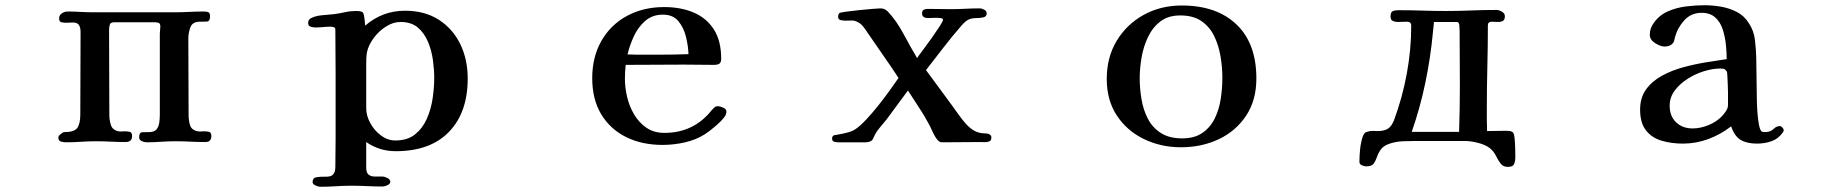

<svg xmlns="http://www.w3.org/2000/svg" viewBox="-20 -546 7040 734"><path d="M788 -26Q788 -3 765 -3Q736 -3 707.5 -4.5Q679 -6 650 -6Q622 -6 595 -4Q568 -2 540 -2Q532 -2 522 -6.5Q512 -11 512 -21Q512 -40 524.5 -40.5Q537 -41 550 -41Q570 -41 578.5 -51.5Q587 -62 589 -78Q591 -94 591 -108V-418Q591 -425 592 -431.5Q593 -438 593 -445Q593 -456 586.5 -458.5Q580 -461 571 -461H418Q403 -461 400 -452.5Q397 -444 397 -431Q397 -350 397.5 -269Q398 -188 398 -106Q398 -87 404 -68Q410 -49 433 -44Q439 -43 445 -43.5Q451 -44 457 -44Q467 -44 476 -42Q485 -40 485 -26Q485 -3 460 -3Q432 -3 404 -4.5Q376 -6 347 -6Q319 -6 290 -4Q261 -2 232 -2Q222 -2 212.5 -5Q203 -8 203 -21Q203 -26 212 -33.5Q221 -41 226 -41Q264 -41 275.5 -57Q287 -73 287 -108Q287 -188 287.5 -266.5Q288 -345 288 -424Q288 -440 282 -450Q276 -460 258 -460Q252 -460 245.5 -459.5Q239 -459 233 -459Q223 -459 214.5 -461Q206 -463 206 -476Q206 -488 216.5 -495Q227 -502 238 -502Q263 -502 288 -500.5Q313 -499 338 -499H645Q674 -499 703 -500.5Q732 -502 760 -502Q771 -502 777 -499Q783 -496 783 -483Q783 -464 770 -463.5Q757 -463 744 -463Q716 -463 708 -442Q700 -421 700 -398Q700 -325 700.5 -252Q701 -179 701 -106Q701 -86 706.5 -67.5Q712 -49 736 -44Q742 -43 748 -43.5Q754 -44 760 -44Q770 -44 779 -42Q788 -40 788 -26Z M1640 -248Q1640 -280 1635 -316.5Q1630 -353 1616 -386.5Q1602 -420 1577 -441Q1552 -462 1511 -462Q1483 -462 1455.5 -444.5Q1428 -427 1408.5 -400.5Q1389 -374 1383 -347Q1381 -336 1380.5 -324.5Q1380 -313 1380 -302Q1380 -259 1380 -217Q1380 -175 1380 -132Q1380 -104 1395.5 -75.5Q1411 -47 1436.5 -28Q1462 -9 1491 -9Q1538 -9 1567 -32.5Q1596 -56 1612 -92.5Q1628 -129 1634 -170.5Q1640 -212 1640 -248ZM1768 -246Q1768 -116 1696.5 -42Q1625 32 1493 32Q1430 32 1380 -3V94Q1380 115 1389.5 122Q1399 129 1413.5 129Q1428 129 1443 129Q1450 129 1461 134.5Q1472 140 1472 149Q1472 157 1461 162Q1450 167 1443 167Q1413 167 1383.5 165.5Q1354 164 1324 164Q1294 164 1264 166Q1234 168 1204 168Q1197 168 1186 163Q1175 158 1175 150Q1175 134 1190 131.5Q1205 129 1223.5 129.5Q1242 130 1250 124Q1258 117 1260 109Q1262 101 1262 91Q1262 65 1262.5 38.5Q1263 12 1263 -14V-268Q1263 -309 1262.5 -350.5Q1262 -392 1262 -433Q1262 -440 1256 -442Q1250 -444 1245 -444Q1230 -444 1215 -442.5Q1200 -441 1185 -441Q1177 -441 1167.5 -444Q1158 -447 1158 -458Q1158 -473 1172 -478Q1189 -486 1214 -488Q1239 -490 1258 -492Q1279 -495 1299.5 -499.5Q1320 -504 1342 -504Q1364 -504 1368 -497Q1372 -490 1374 -470L1376 -448Q1442 -505 1528 -505Q1604 -505 1657.5 -470.5Q1711 -436 1739.5 -377.5Q1768 -319 1768 -246Z M2612 -339Q2611 -370 2602.5 -405Q2594 -440 2573.5 -465Q2553 -490 2514 -490Q2474 -490 2446.5 -466Q2419 -442 2403 -407Q2387 -372 2379 -338Q2396 -337 2413 -337Q2430 -337 2446 -337H2502Q2530 -337 2557 -337.5Q2584 -338 2612 -339ZM2757 -120Q2757 -110 2751 -101Q2740 -85 2716 -64.5Q2692 -44 2675 -33Q2640 -11 2597.5 -1.5Q2555 8 2513 8Q2434 8 2373.5 -22Q2313 -52 2278.5 -109Q2244 -166 2244 -247Q2244 -328 2279 -389.5Q2314 -451 2376.5 -485Q2439 -519 2519 -519Q2583 -519 2632 -498Q2681 -477 2709 -433.5Q2737 -390 2737 -322Q2737 -307 2730 -302.5Q2723 -298 2709 -298Q2681 -298 2652.5 -298.5Q2624 -299 2595 -299Q2540 -299 2484 -298.5Q2428 -298 2372 -298Q2369 -271 2369 -245Q2369 -211 2377.5 -175Q2386 -139 2404.5 -108Q2423 -77 2451.5 -57.5Q2480 -38 2520 -38Q2632 -38 2701 -125Q2706 -130 2711 -135Q2716 -140 2724 -140Q2732 -140 2744.5 -134.5Q2757 -129 2757 -120Z M3770 -20Q3770 -9 3762 -5.5Q3754 -2 3744 -2.5Q3734 -3 3727 -3Q3692 -3 3656.5 -2.5Q3621 -2 3586 -2Q3578 -2 3574.5 -3Q3571 -4 3565 -10Q3555 -21 3545 -43Q3535 -65 3527 -79Q3510 -110 3490 -140Q3470 -170 3451 -200Q3430 -172 3410 -144.5Q3390 -117 3369 -89Q3356 -73 3342.5 -57Q3329 -41 3321 -23Q3320 -20 3318 -16.5Q3316 -13 3314 -10Q3310 -6 3303 -4Q3296 -2 3290 -2H3186Q3178 -2 3169.5 -4Q3161 -6 3161 -17Q3161 -23 3166 -28Q3168 -29 3183.5 -31.5Q3199 -34 3218.5 -39Q3238 -44 3250 -52Q3268 -64 3291 -88.5Q3314 -113 3337.5 -142.5Q3361 -172 3381.5 -200.5Q3402 -229 3415 -248Q3387 -291 3357 -333.5Q3327 -376 3298 -419Q3291 -430 3281 -443Q3271 -456 3260 -461Q3248 -468 3236.5 -467.5Q3225 -467 3212 -467Q3205 -467 3194.5 -469Q3184 -471 3184 -482Q3184 -490 3188 -495Q3190 -498 3211.5 -501Q3233 -504 3262 -507Q3291 -510 3315 -512Q3339 -514 3346 -514Q3362 -514 3374 -502Q3407 -467 3434 -416.5Q3461 -366 3486 -324Q3491 -332 3507 -353Q3523 -374 3541 -399.5Q3559 -425 3572 -445Q3585 -465 3585 -470Q3585 -476 3575 -477Q3565 -478 3560 -478Q3552 -478 3543.5 -477.5Q3535 -477 3527 -477Q3518 -477 3511.5 -481Q3505 -485 3505 -495Q3505 -505 3511 -508.5Q3517 -512 3525 -512Q3548 -512 3571 -511.5Q3594 -511 3616 -511Q3643 -511 3670.5 -512.5Q3698 -514 3725 -514Q3733 -514 3742.5 -509Q3752 -504 3752 -495Q3752 -483 3740.5 -480Q3729 -477 3715.5 -477Q3702 -477 3694 -475Q3681 -472 3671 -463.5Q3661 -455 3653 -445Q3618 -405 3585.5 -362.5Q3553 -320 3520 -278Q3545 -245 3569 -211.5Q3593 -178 3618 -145Q3632 -126 3646 -106Q3660 -86 3676 -69Q3691 -53 3708 -44.5Q3725 -36 3747 -36Q3755 -36 3762.5 -32.5Q3770 -29 3770 -20Z M4653 -249Q4653 -289 4646 -330.5Q4639 -372 4622 -407.5Q4605 -443 4573.5 -465Q4542 -487 4492 -487Q4446 -487 4416 -464Q4386 -441 4368.5 -404Q4351 -367 4344 -325.5Q4337 -284 4337 -247Q4337 -207 4344 -166Q4351 -125 4368.5 -91.5Q4386 -58 4418 -37.5Q4450 -17 4499 -17Q4547 -17 4577.5 -38.5Q4608 -60 4624.5 -94.5Q4641 -129 4647 -169.5Q4653 -210 4653 -249ZM4783 -246Q4783 -163 4744 -104Q4705 -45 4639.5 -14Q4574 17 4495 17Q4418 17 4353 -14.5Q4288 -46 4249.5 -104.5Q4211 -163 4211 -244Q4211 -327 4249 -390Q4287 -453 4352 -489Q4417 -525 4498 -525Q4631 -525 4707 -452.5Q4783 -380 4783 -246Z M5561 -220Q5561 -272 5560.5 -324.5Q5560 -377 5560 -429Q5560 -434 5559 -448Q5558 -462 5550 -462H5462Q5461 -452 5460 -442.5Q5459 -433 5458 -423Q5449 -326 5429 -230Q5409 -134 5377 -42H5500Q5514 -42 5529 -42Q5544 -42 5558 -42Q5561 -131 5561 -220ZM5773 53Q5773 69 5768.5 80.5Q5764 92 5744 92Q5726 92 5716.5 79Q5707 66 5698.5 49Q5690 32 5675 20Q5658 7 5630 0Q5602 -7 5581 -7H5390Q5367 -7 5343 -6Q5319 -5 5296 2Q5270 10 5259.5 24.5Q5249 39 5244 54Q5239 69 5231.5 79.5Q5224 90 5203 90Q5196 90 5186.5 86Q5177 82 5177 73Q5177 50 5179.5 25Q5182 0 5189 -22Q5192 -31 5196 -36Q5200 -41 5210 -43Q5219 -46 5228 -45.5Q5237 -45 5247 -45Q5272 -45 5286 -54Q5300 -63 5309 -86Q5341 -172 5358 -264Q5375 -356 5375 -448Q5375 -463 5359 -463Q5350 -463 5341 -462.5Q5332 -462 5323 -462Q5313 -462 5304.5 -466Q5296 -470 5296 -483Q5296 -500 5304.5 -503.5Q5313 -507 5327 -507Q5372 -507 5417 -505.5Q5462 -504 5507 -504Q5556 -504 5604 -506Q5652 -508 5701 -508Q5710 -508 5721.5 -501.5Q5733 -495 5733 -484Q5733 -471 5726 -466.5Q5719 -462 5707 -462Q5701 -462 5695 -462.5Q5689 -463 5683 -463Q5668 -463 5668 -449Q5668 -370 5666 -291Q5664 -212 5664 -132Q5664 -110 5664 -88.5Q5664 -67 5665 -45Q5683 -45 5700.5 -45.5Q5718 -46 5736 -46Q5742 -46 5748.5 -45.5Q5755 -45 5761 -42Q5768 -39 5770 -19Q5772 1 5772.5 22.5Q5773 44 5773 53Z M6586 -172Q6586 -177 6586 -192.5Q6586 -208 6585 -225.5Q6584 -243 6583.5 -257Q6583 -271 6581 -273Q6576 -281 6570.5 -282.5Q6565 -284 6556 -284Q6528 -284 6495 -274Q6462 -264 6432 -245Q6402 -226 6382.5 -200Q6363 -174 6363 -142Q6363 -102 6387.5 -78.5Q6412 -55 6451 -55Q6480 -55 6511 -67.5Q6542 -80 6562 -101Q6570 -109 6578 -121Q6586 -133 6586 -144ZM6799 -48Q6799 -43 6795 -39Q6778 -15 6752 -6Q6726 3 6697 3Q6658 3 6634.5 -11Q6611 -25 6598 -63Q6558 -32 6511 -14.5Q6464 3 6414 3Q6370 3 6332.5 -8Q6295 -19 6272.5 -47.5Q6250 -76 6250 -127Q6250 -173 6273 -204.5Q6296 -236 6333.5 -256.5Q6371 -277 6415.5 -289Q6460 -301 6503.5 -308Q6547 -315 6581 -320Q6581 -345 6578 -375Q6575 -405 6566 -433Q6557 -461 6537.5 -479Q6518 -497 6485 -497Q6445 -497 6419 -468.5Q6393 -440 6383 -403Q6382 -399 6381 -393.5Q6380 -388 6377 -383Q6371 -375 6362.5 -371.5Q6354 -368 6344 -368Q6328 -368 6307.5 -381Q6287 -394 6287 -413Q6287 -438 6302 -458Q6323 -488 6356 -502.5Q6389 -517 6426 -521.5Q6463 -526 6496 -526Q6527 -526 6559 -520.5Q6591 -515 6619.5 -500.5Q6648 -486 6666 -457Q6685 -428 6689 -393.5Q6693 -359 6694 -325Q6695 -290 6695 -255Q6695 -220 6696 -185Q6696 -175 6696.5 -154.5Q6697 -134 6699 -110.5Q6701 -87 6704.5 -68.5Q6708 -50 6714 -44Q6718 -41 6727 -41Q6748 -41 6759.5 -52.5Q6771 -64 6784 -64Q6789 -64 6794 -58.5Q6799 -53 6799 -48Z"/></svg>

Font: Kaisei HarunoUmi
Style: Bold
Weight: 700
Designer: Font-Kai, 金井和夫
Foundry: KAZUO KANAI
Version: Version 5.003